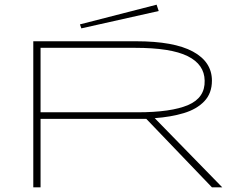

<svg xmlns="http://www.w3.org/2000/svg" viewBox="-20 -799 1040 819"><path d="M122 0V-623H560Q722 -623 803 -579Q884 -535 884 -455Q884 -401 851.5 -367Q819 -333 764 -316.5Q709 -300 640 -295L928 0H884L604 -292H153V0ZM153 -320H566Q710 -320 782.5 -351Q855 -382 853 -455Q852 -524 780.5 -559.5Q709 -595 556 -595H153ZM327 -678 321 -695 648 -779 657 -752Z"/></svg>

Font: Inconsolata UltraExpanded ExtraLight
Style: Regular
Weight: 200
Width: 9
Monospace: yes
Designer: Raph Levien, Cyreal, Brenton Simpson
Foundry: Raph Levien, Cyreal, Google
Version: Version 3.001; ttfautohint (v1.8.2.53-6de2)